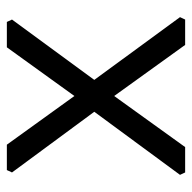

<svg xmlns="http://www.w3.org/2000/svg" viewBox="-20 -540 560 560"><g transform="rotate(-90 260.0 -260.0)"><path d="M30 -15 214 -265 37 -505 44 -520H118L260 -323L402 -520H476L483 -505L307 -265L490 -15L483 0H409L260 -207L111 0H37Z"/></g></svg>

Font: Oxanium ExtraLight
Style: Regular
Weight: 400
Version: Version 2.000